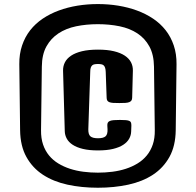

<svg xmlns="http://www.w3.org/2000/svg" viewBox="-20 -946 951 932"><path d="M73.7 -634.3Q73.2 -684.1 87.2 -725.3Q101.1 -766.6 126.5 -799.1Q151.9 -831.5 187.5 -855.5Q223.1 -879.4 265.6 -895Q308.1 -910.6 356.2 -918.5Q404.3 -926.3 455.1 -926.3Q505.9 -926.3 554 -918.5Q602.1 -910.6 644.8 -895Q687.5 -879.4 723.1 -855.5Q758.8 -831.5 784.2 -799.1Q809.6 -766.6 823.5 -725.3Q837.4 -684.1 836.9 -634.3L833 -314Q832 -237.3 802.5 -184.1Q772.9 -130.9 722.2 -97.7Q671.4 -64.5 602.8 -49.6Q534.2 -34.7 455.1 -34.7Q376 -34.7 307.6 -49.6Q239.3 -64.5 188.5 -97.7Q137.7 -130.9 108.2 -184.1Q78.6 -237.3 77.6 -314ZM179.2 -314Q178.7 -274.9 189 -244.6Q199.2 -214.4 218 -191.4Q236.8 -168.5 262.9 -152.6Q289.1 -136.7 319.8 -126.7Q350.6 -116.7 385 -112.3Q419.4 -107.9 455.1 -107.9Q490.7 -107.9 525.4 -112.3Q560.1 -116.7 590.8 -126.7Q621.6 -136.7 647.7 -152.6Q673.8 -168.5 692.6 -191.4Q711.4 -214.4 721.7 -244.6Q731.9 -274.9 731.4 -314L727.5 -622.6Q726.6 -681.2 705.1 -720.5Q683.6 -759.8 647 -783.9Q610.4 -808.1 560.8 -818.4Q511.2 -828.6 455.1 -828.6Q398.9 -828.6 349.6 -818.4Q300.3 -808.1 263.7 -783.9Q227.1 -759.8 205.3 -720.5Q183.6 -681.2 183.1 -622.6ZM286.1 -603Q285.6 -625 295.2 -643.6Q304.7 -662.1 325.2 -675.8Q345.7 -689.5 377.9 -697.3Q410.2 -705.1 455.6 -705.1Q501 -705.1 533.2 -697.3Q565.4 -689.5 585.9 -675.8Q606.4 -662.1 616 -643.6Q625.5 -625 625 -603L621.6 -472.7Q621.6 -463.9 618.2 -458.5Q614.7 -453.1 607.4 -450.2Q600.1 -447.3 588.1 -446.5Q576.2 -445.8 559.1 -445.8Q541 -445.8 529.3 -446.5Q517.6 -447.3 510.5 -450.2Q503.4 -453.1 500.5 -458.5Q497.6 -463.9 497.6 -472.7L493.2 -596.7Q492.7 -609.4 490.2 -616.9Q487.8 -624.5 483.2 -628.7Q478.5 -632.8 471.7 -634Q464.8 -635.3 455.6 -635.3Q446.3 -635.3 439.2 -634Q432.1 -632.8 427.5 -628.7Q422.9 -624.5 420.4 -616.9Q418 -609.4 418 -596.7L408.7 -318.4Q408.2 -293.5 418.9 -284.2Q429.7 -274.9 455.6 -274.9Q481.4 -274.9 492.2 -284.2Q502.9 -293.5 502 -318.4L501 -335.9Q500.5 -345.2 503.4 -350.6Q506.3 -356 513.4 -358.9Q520.5 -361.8 532.5 -362.8Q544.4 -363.8 562 -363.8Q580.1 -363.8 591.1 -362.8Q602.1 -361.8 608.2 -358.9Q614.3 -356 616 -350.6Q617.7 -345.2 617.7 -335.9L616.7 -308.1Q616.2 -289.1 606.9 -272.5Q597.7 -255.9 578.4 -243.2Q559.1 -230.5 528.6 -223.1Q498 -215.8 455.6 -215.8Q413.1 -215.8 382.6 -223.1Q352.1 -230.5 332.8 -243.2Q313.5 -255.9 304.2 -272.9Q294.9 -290 294.4 -309.1Z"/></svg>

Font: Denk One
Style: Regular
Weight: 400
Designer: Irina Smirnova
Foundry: Irina Smirnova
Version: Version 1.002